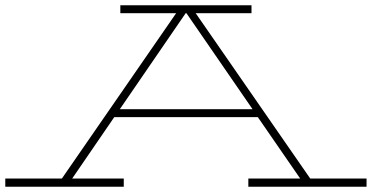

<svg xmlns="http://www.w3.org/2000/svg" viewBox="-27 -706 1406 726"><path d="M1359 -31V0H912V-31H1108L948 -263H405L246 -31H441V0H-7V-31H207L639 -656H428V-686H924V-656H713L1146 -31ZM928 -293 678 -656H675L426 -293Z"/></svg>

Font: BioRhyme Expanded ExtraLight
Style: Regular
Weight: 275
Width: 7
Designer: Aoife Mooney
Foundry: Aoife Mooney Type
Version: Version 1.001